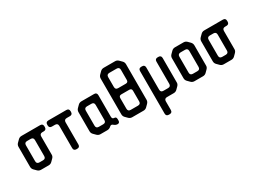

<svg xmlns="http://www.w3.org/2000/svg" viewBox="-48 -1461 3236 2425"><g transform="rotate(-30 1569.5 -248.5)"><path d="M103 -11Q123 9 152 9H263Q292 9 312 -11L344 -43Q366 -65 364 -93V-354Q364 -394 404 -394H423Q463 -394 463 -434V-445Q463 -485 423 -485H152Q123 -485 103 -465L70 -432Q50 -412 50 -383V-93Q50 -64 70 -44ZM141 -122V-354Q141 -394 181 -394H233Q273 -394 273 -354V-122Q273 -82 233 -82H181Q141 -82 141 -122Z M629 -32Q629 8 669 8H680Q720 8 720 -32V-355Q720 -395 760 -395H805Q845 -395 845 -435V-445Q845 -485 805 -485H544Q504 -485 504 -445V-435Q504 -395 544 -395H589Q629 -395 629 -355Z M1015 -136V-355Q1015 -395 1055 -395H1119Q1159 -395 1159 -355V-136Q1159 -96 1119 -96H1055Q1015 -96 1015 -136ZM977 -26Q998 -5 1026 -5H1126Q1158 -5 1180 -27Q1191 -38 1203 -38Q1215 -38 1224 -29Q1250 -6 1278 -6Q1310 -6 1310 -42V-61Q1310 -96 1280 -96Q1250 -96 1250 -131V-445Q1250 -485 1210 -485H1026Q997 -485 977 -465L945 -433Q925 -413 925 -384V-107Q925 -78 945 -58Z M1432 -10Q1452 10 1481 10H1646Q1675 10 1695 -10L1727 -42Q1748 -63 1748 -91V-609Q1748 -638 1728 -658L1696 -690Q1675 -711 1647 -711H1482Q1452 -711 1432 -691L1400 -659Q1380 -639 1380 -610V-91Q1380 -62 1400 -42ZM1471 -437V-580Q1471 -620 1511 -620H1617Q1657 -620 1657 -580V-432Q1657 -397 1622 -397H1511Q1471 -397 1471 -437ZM1471 -120V-274Q1471 -309 1506 -309H1622Q1657 -309 1657 -274V-120Q1657 -80 1617 -80H1511Q1471 -80 1471 -120Z M1898 214H1909Q1949 214 1949 174V49Q1949 9 1989 9H2087Q2116 9 2136 -11L2168 -43Q2190 -65 2188 -93V-445Q2188 -485 2148 -485H2137Q2097 -485 2097 -445V-122Q2097 -82 2057 -82H1989Q1949 -82 1949 -122V-445Q1949 -485 1909 -485H1898Q1858 -485 1858 -445V174Q1858 214 1898 214Z M2341 -11Q2361 9 2390 9H2514Q2543 9 2563 -11L2595 -43Q2617 -65 2615 -93V-383Q2615 -411 2595 -433L2563 -465Q2543 -485 2514 -485H2390Q2361 -485 2341 -465L2308 -432Q2288 -412 2288 -383V-93Q2288 -64 2308 -44ZM2379 -122V-354Q2379 -394 2419 -394H2484Q2524 -394 2524 -354V-122Q2524 -82 2484 -82H2419Q2379 -82 2379 -122Z M2768 -11Q2788 9 2817 9H2928Q2957 9 2977 -11L3009 -43Q3031 -65 3029 -93V-354Q3029 -394 3069 -394H3088Q3128 -394 3128 -434V-445Q3128 -485 3088 -485H2817Q2788 -485 2768 -465L2735 -432Q2715 -412 2715 -383V-93Q2715 -64 2735 -44ZM2806 -122V-354Q2806 -394 2846 -394H2898Q2938 -394 2938 -354V-122Q2938 -82 2898 -82H2846Q2806 -82 2806 -122Z"/></g></svg>

Font: WDXL Lubrifont JP N
Style: Regular
Weight: 400
Designer: [WDXL Lubrifont] Copyright 2020-2022 (c) NightFurySL2001, Skr-ZERO; [ZCOOL QingKe HuangYou] Copyright 2018-2022 (c) The 
Version: Version 2.001;hotconv 1.1.1;makeotfexe 2.6.0